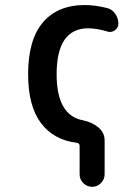

<svg xmlns="http://www.w3.org/2000/svg" viewBox="-20 -550 540 750"><path d="M280.3 7.8Q189.5 -2.9 139.6 -69.8Q89.8 -136.7 89.8 -259.8Q89.8 -394.5 147.5 -462.4Q205.1 -530.3 311.5 -530.3Q351.6 -530.3 398.4 -518.6Q418 -513.7 430.2 -496.1Q442.4 -478.5 442.4 -458Q442.4 -441.4 428.7 -431.6Q415 -421.9 399.4 -426.8Q362.3 -438.5 325.2 -439.5Q201.2 -439.5 201.2 -259.8Q201.2 -99.6 303.7 -80.1Q338.9 -73.2 363.8 -52.7Q388.7 -32.2 388.7 -1V130.9Q388.7 150.4 374.5 165Q360.4 179.7 340.3 179.7Q320.3 179.7 305.7 165.5Q291 151.4 291 130.9V19.5Q291 9.8 280.3 7.8Z"/></svg>

Font: Rounded-X Mgen+ 2m medium
Style: Regular
Weight: 500
Designer: [Source Han Sans]
Ryoko NISHIZUKA  (kana & ideographs); Paul D. Hunt (Latin, Greek & Cyrillic); Wenlong ZHANG  (bopomofo
Version: Version 1.059.20150602